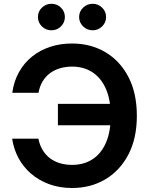

<svg xmlns="http://www.w3.org/2000/svg" viewBox="-20 -963 775 994"><path d="M353 10.3Q288.1 10.3 234.4 -9.5Q180.7 -29.3 140.4 -64.2Q100.1 -99.1 75.4 -145.3Q50.8 -191.4 43 -245.1H178.7Q185.5 -211.4 200.9 -186Q216.3 -160.6 239 -143.6Q261.7 -126.5 290.8 -117.9Q319.8 -109.4 353.5 -109.4Q413.6 -109.4 458.5 -138.2Q503.4 -167 528.3 -223.6Q553.2 -280.3 553.2 -363.3Q553.2 -445.8 528.6 -502.4Q503.9 -559.1 459 -588.6Q414.1 -618.2 353.5 -618.2Q319.8 -618.2 290.8 -609.6Q261.7 -601.1 238.8 -584Q215.8 -566.9 200.7 -541.7Q185.5 -516.6 179.2 -482.4H43.5Q51.8 -542.5 78.4 -589.8Q105 -637.2 146 -670.2Q187 -703.1 239.5 -720.5Q292 -737.8 353 -737.8Q449.2 -737.8 525.1 -693.1Q601.1 -648.4 644.8 -564.7Q688.5 -481 688.5 -363.3Q688.5 -246.6 644.8 -163.1Q601.1 -79.6 525.4 -34.7Q449.7 10.3 353 10.3ZM279.8 -314.5V-425.3H582.5V-314.5ZM459.5 -806.2Q430.7 -806.2 410.2 -826.4Q389.6 -846.7 389.6 -875Q389.6 -903.3 410.2 -923.3Q430.7 -943.4 459.5 -943.4Q488.3 -943.4 508.8 -923.3Q529.3 -903.3 529.3 -875Q529.3 -846.7 508.8 -826.4Q488.3 -806.2 459.5 -806.2ZM246.6 -806.2Q217.3 -806.2 196.8 -826.4Q176.3 -846.7 176.3 -875Q176.3 -903.3 196.8 -923.3Q217.3 -943.4 246.6 -943.4Q275.4 -943.4 295.7 -923.3Q315.9 -903.3 315.9 -875Q315.9 -846.7 295.7 -826.4Q275.4 -806.2 246.6 -806.2Z"/></svg>

Font: V-Inter
Style: SemiBold-600
Weight: 600
Designer: Rasmus Andersson
Foundry: rsms
Version: Version 4.000;git-4146feb